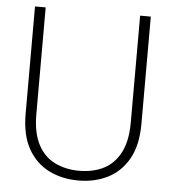

<svg xmlns="http://www.w3.org/2000/svg" viewBox="-52 -747 716 806"><g transform="rotate(5 306.5 -344.0)"><path d="M308 12Q239 12 183.5 -15.5Q128 -43 95.5 -100.5Q63 -158 63 -249V-700H108V-250Q108 -172 133.5 -123Q159 -74 204.5 -51.5Q250 -29 307 -29Q366 -29 410.5 -51.5Q455 -74 480.5 -123Q506 -172 506 -250V-700H551V-249Q551 -158 518.5 -100.5Q486 -43 431 -15.5Q376 12 308 12Z"/></g></svg>

Font: DM Sans 28pt ExtraLight
Style: Regular
Weight: 250
Version: Version 4.004;gftools[0.9.30]